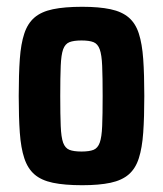

<svg xmlns="http://www.w3.org/2000/svg" viewBox="-20 -538 480 566"><path d="M222.4 8Q170.3 8 136 0.8Q101.7 -6.4 81.6 -23.9Q61.5 -41.4 51.6 -71.7Q41.6 -101.9 38.4 -146.9Q35.2 -191.9 35.2 -255Q35.2 -318.6 38.4 -363.8Q41.6 -409 51.6 -439Q61.5 -469 81.6 -486.3Q101.7 -503.6 136 -510.8Q170.3 -518 222.4 -518Q272 -518 305.8 -510.8Q339.5 -503.6 359.6 -486.3Q379.7 -469 389.3 -439Q399 -409 402.2 -363.8Q405.4 -318.6 405.4 -255Q405.4 -191.9 402.2 -146.9Q399 -101.9 389.3 -71.7Q379.7 -41.4 359.6 -23.9Q339.5 -6.4 305.8 0.8Q272 8 222.4 8ZM220.3 -91.3Q243.2 -91.3 255.7 -96.3Q268.2 -101.3 274 -117.4Q279.9 -133.6 281.2 -166.6Q282.6 -199.5 282.6 -255Q282.6 -310.5 281.2 -343.4Q279.9 -376.4 274 -392.6Q268.2 -408.7 255.7 -413.7Q243.2 -418.7 220.3 -418.7Q197.4 -418.7 184.7 -413.7Q172 -408.7 166.1 -392.6Q160.3 -376.4 159 -343.4Q157.6 -310.5 157.6 -255Q157.6 -199.5 159 -166.6Q160.3 -133.6 166.1 -117.4Q172 -101.3 184.7 -96.3Q197.4 -91.3 220.3 -91.3Z"/></svg>

Font: Saira Thin Condensed
Style: Regular
Weight: 100
Width: 3
Version: Version 1.101